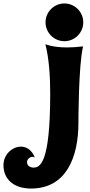

<svg xmlns="http://www.w3.org/2000/svg" viewBox="-245 -829 517 1109"><path d="M18 -700C18 -640 67 -591 127 -591C187 -591 236 -640 236 -700C236 -760 187 -809 127 -809C67 -809 18 -760 18 -700ZM235 -561C200 -557 169 -555 143 -555C56 -555 17 -574 17 -574C39 -488 45 -384 45 -289C45 117 -14 139 -52 139C-67 139 -89 130 -89 108C-89 91 -73 77 -58 77C-53 77 -48 78 -44 81C-61 37 -92 18 -124 18C-174 18 -225 63 -225 125C-225 205 -167 260 -66 260C138 260 208 79 208 -120C208 -120 208 -453 235 -561Z"/></svg>

Font: Spicy Rice
Style: Regular
Weight: 400
Designer: Astigmatic (AOETI)
Foundry: Astigmatic (AOETI)
Version: Version 1.000